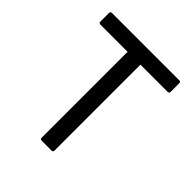

<svg xmlns="http://www.w3.org/2000/svg" viewBox="-182 -777 898 898"><g transform="rotate(45 267.5 -327.5)"><path d="M234.9 0Q225.1 0 225.1 -9.8V-578.1H44.9Q35.2 -578.1 35.2 -587.9V-645Q35.2 -654.8 44.9 -654.8H490.2Q500 -654.8 500 -645V-587.9Q500 -578.1 490.2 -578.1H310.1V-9.8Q310.1 0 299.8 0Z"/></g></svg>

Font: Sofia Sans
Style: Regular
Weight: 400
Designer: Botio Nikoltchev, Ani Petrova
Foundry: lettersoup
Version: Version 4.100